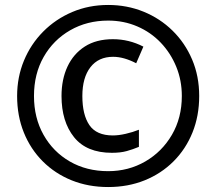

<svg xmlns="http://www.w3.org/2000/svg" viewBox="-20 -744 872 774"><path d="M416 10Q336 10 269 -17Q202 -44 152.5 -93.5Q103 -143 76 -210Q49 -277 49 -357Q49 -433 76.5 -499.5Q104 -566 154 -616.5Q204 -667 271 -695.5Q338 -724 416 -724Q492 -724 558.5 -697Q625 -670 675.5 -620.5Q726 -571 754.5 -504Q783 -437 783 -357Q783 -277 756 -210Q729 -143 679.5 -93.5Q630 -44 563 -17Q496 10 416 10ZM416 -54Q498 -54 565.5 -93Q633 -132 673 -200.5Q713 -269 713 -357Q713 -420 690.5 -475Q668 -530 628 -572Q588 -614 533.5 -637.5Q479 -661 416 -661Q331 -661 263 -622Q195 -583 156 -514.5Q117 -446 117 -357Q117 -269 155.5 -200.5Q194 -132 261.5 -93Q329 -54 416 -54ZM431 -128Q329 -128 278.5 -191Q228 -254 228 -357Q228 -424 252 -475.5Q276 -527 322 -556.5Q368 -586 435 -586Q500 -586 558 -556L529 -489Q479 -515 436 -515Q377 -515 344.5 -473Q312 -431 312 -357Q312 -281 340.5 -239.5Q369 -198 435 -198Q458 -198 486.5 -204.5Q515 -211 540 -221V-152Q516 -142 491 -135Q466 -128 431 -128Z"/></svg>

Font: Noto Sans Bamum
Style: Bold
Weight: 700
Designer: Monotype Design Team
Foundry: Monotype Imaging Inc.
Version: Version 2.002; ttfautohint (v1.8.4.7-5d5b)